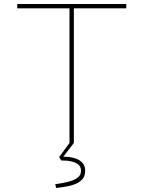

<svg xmlns="http://www.w3.org/2000/svg" viewBox="-20 -720 722 967"><path d="M330 0V-678H67V-700H616V-678H352V0ZM263 227 258 208Q292 203 321.5 196Q351 189 369.5 176Q388 163 388 140Q388 121 376 110Q364 99 341.5 93.5Q319 88 288 88L278 71L330 0H352L299 69Q350 69 379.5 87Q409 105 409 139Q409 167 395 182.5Q381 198 359 207Q337 216 311.5 220Q286 224 263 227Z"/></svg>

Font: Lexend Peta Thin
Style: Regular
Weight: 250
Version: Version 1.007